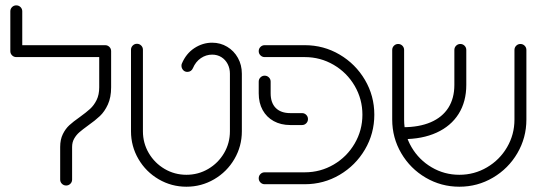

<svg xmlns="http://www.w3.org/2000/svg" viewBox="-20 -687 2020 716"><path d="M204.4 -17.4V-138.9Q204.4 -166.7 214.3 -186.7Q224.1 -206.7 238.5 -220Q253 -233.3 277.4 -250.4Q301.5 -267.8 315.9 -280.9Q330.4 -294.1 340.2 -313.9Q350 -333.7 350 -361.5V-496.3H394.4V-361.5Q394.4 -323.7 382.2 -297.2Q370 -270.7 352.6 -254.3Q335.2 -237.8 307.8 -218.5Q287.4 -203.7 275.9 -193.7Q264.4 -183.7 256.7 -170.2Q248.9 -156.7 248.9 -138.9V-17.4Q248.9 -8.1 242.4 -1.7Q235.9 4.8 226.7 4.8Q217.4 4.8 210.9 -1.7Q204.4 -8.1 204.4 -17.4ZM40.7 -667Q50 -667 56.5 -660.6Q63 -654.1 63 -644.8V-496.3H18.5V-644.8Q18.5 -654.1 25 -660.6Q31.5 -667 40.7 -667ZM18.5 -496.3Q18.5 -505.6 25 -512Q31.5 -518.5 40.7 -518.5H372.2Q381.5 -518.5 388 -512Q394.4 -505.6 394.4 -496.3Q394.4 -487 388 -480.6Q381.5 -474.1 372.2 -474.1H40.7Q31.5 -474.1 25 -480.6Q18.5 -487 18.5 -496.3Z M468.5 -197.4V-501.5Q468.5 -510.7 475 -517.2Q481.5 -523.7 490.7 -523.7Q500 -523.7 506.5 -517.2Q513 -510.7 513 -501.5V-197.4Q513 -153.3 534.8 -116.1Q556.7 -78.9 593.9 -57Q631.1 -35.2 675.2 -35.2Q719.3 -35.2 756.5 -57Q793.7 -78.9 815.6 -116.1Q837.4 -153.3 837.4 -197.4V-412.2Q837.4 -431.9 829.1 -448.1Q820.7 -464.4 805.6 -473.9Q790.4 -483.3 771.1 -483.3Q748.5 -483.3 729.1 -470.2Q709.6 -457 699.3 -432.6Q696.7 -426.3 691.3 -422.6Q685.9 -418.9 678.9 -418.9Q668.9 -418.9 662.8 -425.9Q656.7 -433 656.7 -441.9Q656.7 -446.7 658.1 -449.6Q673.7 -487 704.6 -507.4Q735.6 -527.8 771.1 -527.8Q801.9 -527.8 827.2 -512.6Q852.6 -497.4 867.2 -471.1Q881.9 -444.8 881.9 -412.2V-197.4Q881.9 -141.5 854.1 -93.9Q826.3 -46.3 778.7 -18.5Q731.1 9.3 675.2 9.3Q619.3 9.3 571.7 -18.5Q524.1 -46.3 496.3 -93.9Q468.5 -141.5 468.5 -197.4Z M944.8 -22.2Q944.8 -31.5 951.3 -38Q957.8 -44.4 967 -44.4H1116.7Q1174.8 -44.4 1224.3 -73.3Q1273.7 -102.2 1302.6 -151.7Q1331.5 -201.1 1331.5 -259.3Q1331.5 -317.4 1302.6 -366.9Q1273.7 -416.3 1224.3 -445.2Q1174.8 -474.1 1116.7 -474.1H967Q957.8 -474.1 951.3 -480.6Q944.8 -487 944.8 -496.3Q944.8 -505.6 951.3 -512Q957.8 -518.5 967 -518.5H1116.7Q1187 -518.5 1246.5 -483.5Q1305.9 -448.5 1340.9 -389.1Q1375.9 -329.6 1375.9 -259.3Q1375.9 -188.9 1340.9 -129.4Q1305.9 -70 1246.5 -35Q1187 0 1116.7 0H967Q957.8 0 951.3 -6.5Q944.8 -13 944.8 -22.2ZM944.8 -338.9V-382.6Q944.8 -391.9 951.3 -398.3Q957.8 -404.8 967 -404.8Q976.3 -404.8 982.8 -398.3Q989.3 -391.9 989.3 -382.6V-338.9Q989.3 -303.7 1008.3 -284.4Q1027.4 -265.2 1062.6 -265.2H1106.3Q1115.6 -265.2 1122 -258.7Q1128.5 -252.2 1128.5 -243Q1128.5 -233.7 1122 -227.2Q1115.6 -220.7 1106.3 -220.7H1062.6Q1027.4 -220.7 1000.7 -235.4Q974.1 -250 959.4 -276.7Q944.8 -303.3 944.8 -338.9Z M1442.6 -241.1V-500.7Q1442.6 -510 1449.1 -516.5Q1455.6 -523 1464.8 -523Q1474.1 -523 1480.6 -516.5Q1487 -510 1487 -500.7V-241.1Q1487 -185.2 1514.8 -138Q1542.6 -90.7 1589.8 -63Q1637 -35.2 1693 -35.2Q1748.9 -35.2 1796.1 -63Q1843.3 -90.7 1870.9 -138Q1898.5 -185.2 1898.5 -241.1V-500.7Q1898.5 -510 1905 -516.5Q1911.5 -523 1920.7 -523Q1930 -523 1936.5 -516.5Q1943 -510 1943 -500.7V-241.1Q1943 -173.3 1909.3 -115.7Q1875.6 -58.1 1818.1 -24.4Q1760.7 9.3 1693 9.3Q1625.2 9.3 1567.6 -24.4Q1510 -58.1 1476.3 -115.7Q1442.6 -173.3 1442.6 -241.1ZM1674.4 -370.4V-500.7Q1674.4 -510 1680.9 -516.5Q1687.4 -523 1696.7 -523Q1705.9 -523 1712.4 -516.5Q1718.9 -510 1718.9 -500.7V-370.4Q1718.9 -307.8 1690.2 -262.2Q1661.5 -216.7 1608.1 -192.4Q1554.8 -168.1 1482.2 -168.1V-212.6Q1543 -212.6 1586.1 -231.1Q1629.3 -249.6 1651.9 -285Q1674.4 -320.4 1674.4 -370.4Z"/></svg>

Font: 26F Galaxy Hebrew
Style: Regular
Weight: 400
Designer: C₂₉H₂₅N₃O₅
Version: Version 1.000